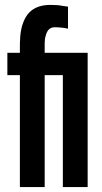

<svg xmlns="http://www.w3.org/2000/svg" viewBox="-20 -762 417 782"><path d="M236 0V-456H162V0H61V-456H10V-547H61V-562C61 -590 60 -636 76 -674C91 -712 122 -742 185 -742C204 -742 222 -741 235 -738C242 -737 250 -736 257 -735V-645C253 -646 248 -647 243 -648C234 -649 220 -651 203 -651C180 -651 171 -635 166 -616C163 -606 162 -596 162 -586C162 -575 162 -567 162 -561V-547H337V0Z"/></svg>

Font: League Gothic
Style: Regular
Weight: 400
Designer: The League of Moveable Type
Version: Version 1.560;PS 001.560;hotconv 1.0.56;makeotf.lib2.0.21325